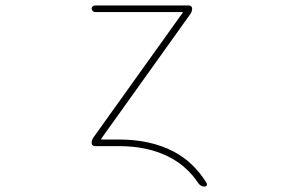

<svg xmlns="http://www.w3.org/2000/svg" viewBox="-20 -564 1040 709"><path d="M735.4 125Q721.7 125 712.9 113.3Q669.9 47.9 600.6 13.7Q523.4 -24.4 419.9 -24.4H330.1Q325.2 -24.4 321.8 -27.8Q318.4 -31.2 318.4 -35.2Q318.4 -46.9 325.2 -56.6L654.3 -516.6Q657.2 -519.5 652.3 -519.5H331.1Q326.2 -519.5 322.3 -523.4Q318.4 -527.3 318.4 -532.2Q318.4 -537.1 322.3 -540.5Q326.2 -543.9 331.1 -543.9H677.7Q682.6 -543.9 686 -540.5Q689.5 -537.1 689.5 -533.2Q689.5 -521.5 682.6 -511.7L354.5 -52.7Q351.6 -48.8 355.5 -48.8H419.9Q535.2 -48.8 620.1 -4.9Q695.3 34.2 743.2 112.3Q744.1 115.2 744.1 117.2Q744.1 119.1 743.2 121.1Q740.2 125 735.4 125Z"/></svg>

Font: Rounded-X Mgen+ 1mn thin
Style: Regular
Weight: 100
Designer: [Source Han Sans]
Ryoko NISHIZUKA  (kana & ideographs); Paul D. Hunt (Latin, Greek & Cyrillic); Wenlong ZHANG  (bopomofo
Version: Version 1.059.20150602